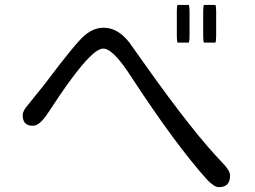

<svg xmlns="http://www.w3.org/2000/svg" viewBox="-20 -775 1040 782"><path d="M344.2 -542Q379.4 -577.1 401.4 -577.1Q407.7 -577.1 415.5 -573.7Q452.6 -558.1 514.6 -461.9Q695.8 -185.1 823.2 -43.5Q852.5 -12.7 871.1 -12.7Q894 -12.7 905.5 -24.2Q917 -35.6 917 -60.5Q917 -80.1 885.7 -112.3Q767.1 -234.9 573.7 -507.8L506.3 -602.5Q459.5 -662.1 402.3 -662.1Q361.8 -662.1 325.7 -631.8Q288.1 -600.6 162.6 -433.1L96.7 -351.1Q72.3 -323.7 72.3 -306.6Q72.3 -283.7 82.8 -273.2Q93.3 -262.7 114.3 -262.7Q141.6 -262.7 175.8 -315.4Q284.2 -481.9 344.2 -542ZM703.1 -754.9Q700.2 -748.5 700.2 -727.5V-629.9Q700.2 -608.4 703.1 -601.6H749Q752 -608.4 752 -629.9V-727.5Q752 -748 749 -754.9ZM810.5 -754.9Q807.6 -748.5 807.6 -727.5V-629.9Q807.6 -608.4 810.5 -601.6H857.4Q860.4 -608.4 860.4 -629.9V-727.5Q860.4 -748 857.4 -754.9Z"/></svg>

Font: YuPearl-Light
Style: Light
Weight: 300
Designer: Max Yao
Foundry: Max-Everyday
Version: Version 1.011; ttfautohint (v1.8.3)